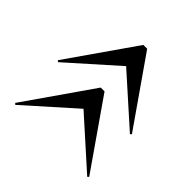

<svg xmlns="http://www.w3.org/2000/svg" viewBox="-98 -833 890 890"><g transform="rotate(-45 347.0 -387.5)"><path d="M264.5 -387 53.5 -623.5 60 -630 390.5 -400V-375L60 -145L53.5 -151.5ZM544 -387 333.5 -623.5 340 -630 670 -400V-375L340 -145L333.5 -151.5Z"/></g></svg>

Font: Bodoni* 16pt
Style: Regular
Weight: 400
Version: Version 2.3